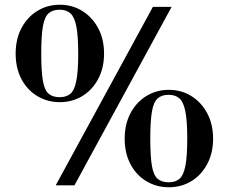

<svg xmlns="http://www.w3.org/2000/svg" viewBox="-20 -782 953 810"><path d="M215 0 625 -753H704L294 0ZM232.4 -351Q180 -351 137.5 -376.5Q95 -402 70.5 -448.3Q46 -494.6 46 -556Q46 -617 70.6 -663.5Q95.2 -710 137.6 -736Q180 -762 232.4 -762Q284.8 -762 326.9 -736Q369 -710 394 -663.5Q419 -617 419 -556Q419 -495 394 -448.5Q369 -402 326.9 -376.5Q284.8 -351 232.4 -351ZM231.7 -372Q260 -372 277 -386.5Q294 -401 302 -441Q310 -481 310 -555.7Q310 -631.3 302 -671.2Q294 -711 276.9 -726Q259.8 -741 231.6 -741Q202.3 -741 185.2 -726Q168.1 -711 161.1 -671.2Q154 -631.3 154 -555.7Q154 -481 161 -441Q168 -401 185.2 -386.5Q202.4 -372 231.7 -372ZM692.4 8Q640 8 597.5 -17.5Q555 -43 530.5 -89.3Q506 -135.6 506 -197Q506 -258 530.6 -304.5Q555.2 -351 597.6 -377Q640 -403 692.4 -403Q744.8 -403 786.9 -377Q829 -351 854 -304.5Q879 -258 879 -197Q879 -136 854 -89.5Q829 -43 786.9 -17.5Q744.8 8 692.4 8ZM691.7 -13Q720 -13 737 -27.5Q754 -42 762 -81.5Q770 -121 770 -197Q770 -272 762 -312Q754 -352 736.9 -367Q719.8 -382 691.6 -382Q662.3 -382 645.2 -367Q628.1 -352 621.1 -312Q614 -272 614 -197Q614 -121 621 -81.5Q628 -42 645.2 -27.5Q662.4 -13 691.7 -13Z"/></svg>

Font: Libre Bodoni
Style: Regular
Weight: 400
Designer: Pablo Impallari, Rodrigo Fuenzalida
Foundry: Impallari Type
Version: Version 2.005;gftools[0.9.23]